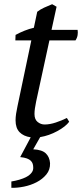

<svg xmlns="http://www.w3.org/2000/svg" viewBox="-20 -642 390 913"><path d="M54 -476Q74 -487 96.5 -496Q119 -505 141 -510L157 -586Q171 -597 189.5 -605.5Q208 -614 228 -622L249 -610L225 -500H349Q351 -488 349 -475Q347 -462 339 -450H215L152 -160Q148 -141 146 -126.5Q144 -112 144 -100Q144 -74 159 -62Q174 -50 192 -50Q217 -50 245.5 -59.5Q274 -69 298 -81L309 -63Q292 -40 252.5 -18.5Q213 3 171 10L138 68Q180 70 198 87.5Q216 105 218 134Q219 165 200.5 187.5Q182 210 154 224.5Q126 239 93.5 245.5Q61 252 34 251V221Q53 218 72 212.5Q91 207 106 199Q121 191 130 179.5Q139 168 138 154Q138 145 135.5 137Q133 129 126.5 122.5Q120 116 108 111.5Q96 107 76 105L126 11Q92 6 73 -13.5Q54 -33 54 -70Q54 -84 56.5 -101Q59 -118 63 -136L129 -450H53Z"/></svg>

Font: PTSerifItalic
Style: Italic
Weight: 400
Italic angle: -12°
Designer: A.Korolkova, O.Umpeleva, V.Yefimov
Foundry: ParaType Ltd
Version: Version 1.000W OFL